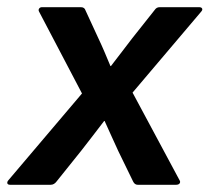

<svg xmlns="http://www.w3.org/2000/svg" viewBox="-41 -512 580 532"><path d="M-12.7 0Q-19.7 0 -20.7 -4.2Q-21.7 -8.3 -17.4 -13L186.2 -253L67.6 -479.1Q64.6 -484.1 67.3 -488.1Q70 -492.1 75.3 -492.1H183Q193.4 -492.1 196 -483L231.5 -406Q240.4 -387.3 248.6 -368Q256.7 -348.7 265 -329H266.4Q281.3 -348.4 296.3 -367.9Q311.2 -387.3 325.2 -405.7L386.5 -483Q390.2 -488.4 393.5 -490.2Q396.9 -492.1 401.9 -492.1H510.9Q517.3 -492.1 519.1 -488.2Q520.9 -484.4 515.9 -479.1L326.3 -255.4L456.3 -13Q459.6 -8 456.8 -4Q453.9 0 446.9 0H340.6Q332.2 0 327.8 -9.1L286.8 -93.3Q277.1 -114 268 -134.5Q258.9 -155 248.9 -176.7H247.5Q231.2 -155.4 215.4 -134.8Q199.6 -114.3 184 -94.3L115.7 -9.1Q109 0 99.3 0Z"/></svg>

Font: Sofia Sans Hairline
Style: Italic
Weight: 1
Italic angle: -9°
Designer: Botio Nikoltchev, Ani Petrova
Foundry: lettersoup
Version: Version 4.102